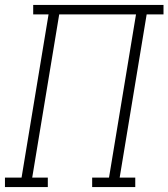

<svg xmlns="http://www.w3.org/2000/svg" viewBox="-35 -755 680 775"><path d="M-15 0V-38H52L161 -697H99V-735H625V-697H557L448 -38H511V0H337V-38H405L514 -697H204L95 -38H158V0Z"/></svg>

Font: Iosevka Etoile XLtObl
Style: Regular
Weight: 200
Italic angle: -9°
Designer: Belleve Invis
Foundry: Belleve Invis
Version: Version 15.5.2; ttfautohint (v1.8.4)